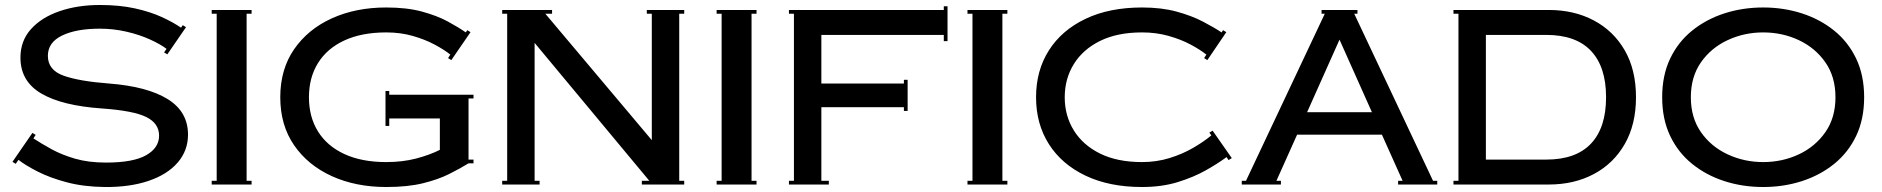

<svg xmlns="http://www.w3.org/2000/svg" viewBox="-20 -740 7546 770"><path d="M110 -207 123 -199 114 -185Q146 -164 187 -141.5Q228 -119 281.5 -103.5Q335 -88 405 -88Q514 -88 566 -117.5Q618 -147 618 -196Q618 -245 567 -270.5Q516 -296 389 -305Q229 -316 145.5 -365Q62 -414 62 -509Q62 -576 104 -623Q146 -670 218.5 -695Q291 -720 380 -720Q459 -720 520.5 -706.5Q582 -693 628 -672Q674 -651 706 -629L713 -639L726 -631L651 -522L638 -530L648 -544Q623 -563 581 -582Q539 -601 487 -613Q435 -625 380 -625Q286 -625 229 -597.5Q172 -570 172 -516Q172 -459 235 -436.5Q298 -414 418 -405Q571 -393 652.5 -342.5Q734 -292 734 -200Q734 -136 692.5 -88Q651 -40 575.5 -14.5Q500 11 400 10Q315 9 247.5 -9Q180 -27 131 -52Q82 -77 54 -99L43 -83L30 -91Z M829 0V-15H849V-685H829V-700H989V-685H969V-15H989V0Z M1219 -350Q1219 -271 1255.5 -212.5Q1292 -154 1361.5 -122Q1431 -90 1529 -90Q1594 -90 1648 -104Q1702 -118 1744 -139V-265H1541V-235H1526V-375H1541V-360H1879V-345H1859V-100H1879V-85H1859Q1825 -64 1781 -42Q1737 -20 1676 -5Q1615 10 1529 10Q1407 10 1311 -33.5Q1215 -77 1159.5 -157.5Q1104 -238 1104 -350Q1104 -462 1159.5 -542.5Q1215 -623 1311 -666.5Q1407 -710 1529 -710Q1612 -710 1672.5 -693.5Q1733 -677 1775.5 -654Q1818 -631 1848 -610L1854 -619L1867 -611L1790 -499L1777 -507L1786 -521Q1761 -541 1722.5 -561.5Q1684 -582 1635 -596Q1586 -610 1529 -610Q1431 -610 1361.5 -578Q1292 -546 1255.5 -487.5Q1219 -429 1219 -350Z M1994 0V-15H2014V-685H1994V-700H2194V-685H2167L2594 -178V-685H2574V-700H2724V-685H2704V-15H2724V0H2554V-15H2584L2124 -568V-15H2144V0Z M2854 0V-15H2874V-685H2854V-700H3014V-685H2994V-15H3014V0Z M3144 0V-15H3164V-685H3144V-700H3765V-715H3780V-575H3765V-600H3274V-405H3605V-420H3620V-295H3605V-310H3274V-15H3304V0Z M3860 0V-15H3880V-685H3860V-700H4020V-685H4000V-15H4020V0Z M4250 -350Q4250 -276 4286.5 -217Q4323 -158 4392 -124Q4461 -90 4560 -90Q4618 -90 4670 -106Q4722 -122 4765 -147Q4808 -172 4838 -197L4830 -208L4843 -216L4920 -106L4907 -98L4899 -110Q4864 -84 4815 -56.5Q4766 -29 4702.5 -9.5Q4639 10 4560 10Q4429 10 4333.5 -35.5Q4238 -81 4186.5 -162Q4135 -243 4135 -350Q4135 -457 4186.5 -538Q4238 -619 4333.5 -664.5Q4429 -710 4560 -710Q4638 -710 4698.5 -693.5Q4759 -677 4804 -653.5Q4849 -630 4879 -610L4885 -619L4898 -611L4822 -499L4809 -507L4818 -521Q4793 -541 4754.5 -561.5Q4716 -582 4666.5 -596Q4617 -610 4560 -610Q4461 -610 4392 -576Q4323 -542 4286.5 -483Q4250 -424 4250 -350Z M4960 0V-15H4977L5293 -685H5280V-700H5424V-685H5411L5727 -15H5744V0H5587V-15H5605L5522 -200H5182L5099 -15H5117V0ZM5352 -581 5222 -290H5482Z M5809 0V-15H5829V-685H5809V-700H6191Q6293 -700 6372 -658Q6451 -616 6496 -538Q6541 -460 6541 -350Q6541 -241 6496 -162.5Q6451 -84 6372 -42Q6293 0 6191 0ZM6181 -600H5939V-100H6181Q6300 -100 6360.5 -164Q6421 -228 6421 -350Q6421 -472 6360.5 -536Q6300 -600 6181 -600Z M6646 -350Q6646 -438 6678 -505Q6710 -572 6766.5 -617.5Q6823 -663 6896 -686.5Q6969 -710 7051 -710Q7133 -710 7206 -686.5Q7279 -663 7335.5 -617.5Q7392 -572 7424 -505Q7456 -438 7456 -350Q7456 -262 7424 -195Q7392 -128 7335.5 -82.5Q7279 -37 7206 -13.5Q7133 10 7051 10Q6969 10 6896 -13.5Q6823 -37 6766.5 -82.5Q6710 -128 6678 -195Q6646 -262 6646 -350ZM6761 -350Q6761 -268 6801.5 -210Q6842 -152 6908.5 -121Q6975 -90 7051 -90Q7128 -90 7194 -121Q7260 -152 7300.5 -210Q7341 -268 7341 -350Q7341 -432 7300.5 -490Q7260 -548 7194 -579Q7128 -610 7051 -610Q6975 -610 6908.5 -579Q6842 -548 6801.5 -490Q6761 -432 6761 -350Z"/></svg>

Font: Copperplate CC
Style: Regular
Weight: 400
Designer: indestructible type*
Foundry: Cowboy Collective
Version: Version 1.000